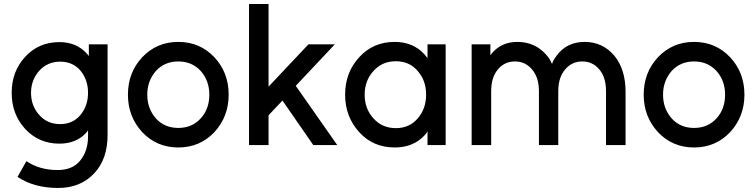

<svg xmlns="http://www.w3.org/2000/svg" viewBox="-20 -720 3751 953"><path d="M279 -414Q341 -414 379 -370Q417 -324 417 -259Q417 -195 379 -149Q341 -104 279 -104Q215 -104 175 -149Q134 -195 134 -259Q134 -323 175 -369Q216 -414 279 -414ZM275 -511Q172 -511 105 -438Q38 -366 38 -259Q38 -153 105 -80Q173 -7 275 -7Q358 -7 408 -61Q410 -64 412.5 -67Q415 -70 417 -73V-43Q417 29 378 77Q340 124 266 124Q177 124 111 80L67 158Q149 213 269 213Q379 213 447 141Q514 70 514 -50V-500H421V-441Q419 -445 415.5 -448.5Q412 -452 410 -455Q359 -511 275 -511Z M865 -512Q758 -512 686 -436Q615 -360 615 -250Q615 -141 686 -64Q758 12 865 12Q972 12 1044 -64Q1115 -141 1115 -250Q1115 -360 1044 -436Q972 -512 865 -512ZM865 -415Q933 -415 976 -368Q1019 -320 1019 -250Q1019 -215 1008.5 -185.5Q998 -156 976 -132Q933 -85 865 -85Q797 -85 754 -132Q711 -181 711 -250Q711 -285 722 -314.5Q733 -344 754 -368Q797 -415 865 -415Z M1216 0H1313V-148L1382 -221L1535 0H1654L1448 -294L1642 -500H1511L1313 -290V-700H1216Z M2102 -500V-431Q2098 -436 2094.5 -441Q2091 -446 2087 -450Q2031 -512 1939 -512Q1832 -512 1763 -436Q1693 -360 1693 -250Q1693 -141 1763 -64Q1832 12 1939 12Q2032 12 2088 -49Q2092 -53 2095.5 -58Q2099 -63 2102 -68V0H2192V-500ZM1945 -416Q2012 -416 2053 -368Q2074 -344 2084.5 -315Q2095 -286 2095 -250Q2095 -215 2084.5 -185.5Q2074 -156 2053 -132Q2012 -84 1945 -84Q1877 -84 1834 -132Q1790 -180 1790 -250Q1790 -320 1834 -368Q1877 -416 1945 -416Z M3085 0V-264Q3085 -320 3071 -365Q3057 -410 3029 -444Q2971 -512 2882 -512Q2793 -512 2743 -444Q2736 -435 2730 -425Q2724 -415 2720 -403Q2715 -414 2709 -424.5Q2703 -435 2695 -444Q2638 -512 2548 -512Q2469 -512 2421 -455Q2420 -453 2418 -450.5Q2416 -448 2414 -446V-500H2321V0H2418V-267Q2418 -336 2451 -375Q2484 -415 2536 -415Q2588 -415 2621 -375Q2655 -336 2655 -267V0H2751V-267Q2751 -336 2785 -375Q2818 -415 2870 -415Q2922 -415 2955 -375Q2988 -336 2988 -267V0Z M3425 -512Q3318 -512 3246 -436Q3175 -360 3175 -250Q3175 -141 3246 -64Q3318 12 3425 12Q3532 12 3604 -64Q3675 -141 3675 -250Q3675 -360 3604 -436Q3532 -512 3425 -512ZM3425 -415Q3493 -415 3536 -368Q3579 -320 3579 -250Q3579 -215 3568.5 -185.5Q3558 -156 3536 -132Q3493 -85 3425 -85Q3357 -85 3314 -132Q3271 -181 3271 -250Q3271 -285 3282 -314.5Q3293 -344 3314 -368Q3357 -415 3425 -415Z"/></svg>

Font: Unageo
Style: Medium
Weight: 500
Designer: Richard Sepsi
Foundry: Richard Sepsi
Version: Version 2.000